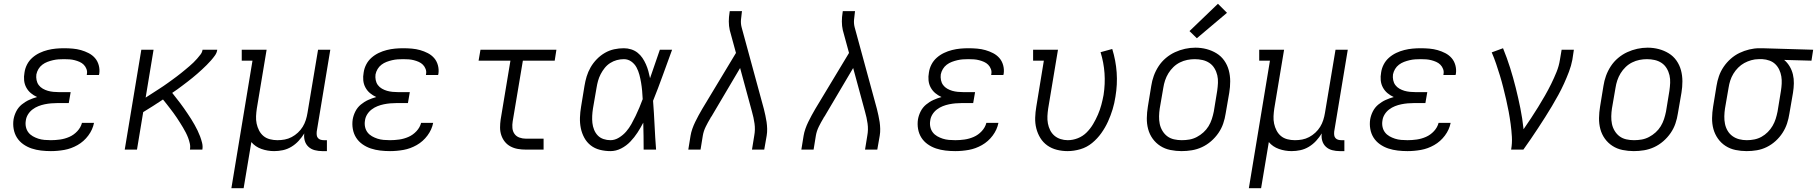

<svg xmlns="http://www.w3.org/2000/svg" viewBox="-20 -794 9643 1019"><path d="M250 8Q224 8 198 5Q172 2 148 -6Q124 -14 103.5 -28.5Q83 -43 70 -63.5Q57 -84 52.5 -109.5Q48 -135 52 -161Q56 -183 66.5 -203.5Q77 -224 95 -239Q113 -254 134 -263.5Q155 -273 177 -279Q159 -287 144 -299.5Q129 -312 119.5 -329.5Q110 -347 108 -367.5Q106 -388 110 -409Q113 -431 123.5 -451.5Q134 -472 151.5 -487.5Q169 -503 190 -513Q211 -523 233 -528.5Q255 -534 276.5 -536Q298 -538 320 -538Q343 -538 366 -536Q389 -534 410 -528Q431 -522 450.5 -512Q470 -502 484 -486Q498 -470 504 -448Q510 -426 507 -404Q506 -402 506 -399.5Q506 -397 505 -396H440Q441 -397 441 -398Q441 -399 441 -400Q444 -414 439 -427.5Q434 -441 424.5 -450.5Q415 -460 402.5 -465.5Q390 -471 376.5 -474.5Q363 -478 349 -479Q335 -480 320 -480Q305 -480 290.5 -479Q276 -478 261 -474.5Q246 -471 231.5 -465.5Q217 -460 204.5 -450.5Q192 -441 184 -427.5Q176 -414 173 -399Q171 -384 174 -369Q177 -354 185.5 -342.5Q194 -331 207 -323.5Q220 -316 234 -312Q248 -308 263.5 -306.5Q279 -305 294 -305H355L345 -247H285Q268 -247 251 -245.5Q234 -244 217 -240.5Q200 -237 183.5 -230.5Q167 -224 152.5 -213Q138 -202 128.5 -186.5Q119 -171 117 -154Q114 -137 117.5 -120.5Q121 -104 130.5 -91.5Q140 -79 154 -71Q168 -63 183.5 -58Q199 -53 216 -51.5Q233 -50 250 -50Q274 -50 299 -53.5Q324 -57 348 -67.5Q372 -78 390.5 -98Q409 -118 415 -142H479Q472 -106 448.5 -74.5Q425 -43 391.5 -24Q358 -5 322 1.5Q286 8 250 8Z M642 0 730 -530H795L753 -276Q765 -284 777 -291.5Q789 -299 801 -307Q813 -315 825 -322.5Q837 -330 848.5 -338Q860 -346 872 -354.5Q884 -363 895.5 -371.5Q907 -380 918.5 -388.5Q930 -397 941 -406Q952 -415 963 -424Q974 -433 985 -442.5Q996 -452 1006.5 -462Q1017 -472 1026 -482.5Q1035 -493 1044 -504.5Q1053 -516 1055 -530H1133Q1131 -514 1121 -500Q1111 -486 1100 -473.5Q1089 -461 1077 -449Q1065 -437 1052.5 -425.5Q1040 -414 1027.5 -403Q1015 -392 1002 -381.5Q989 -371 975.5 -360.5Q962 -350 948.5 -340Q935 -330 921.5 -320Q908 -310 894 -301Q905 -287 915.5 -273.5Q926 -260 936.5 -246.5Q947 -233 956.5 -219Q966 -205 976 -190.5Q986 -176 995 -161.5Q1004 -147 1012.5 -132Q1021 -117 1028.5 -101.5Q1036 -86 1042 -70Q1048 -54 1052.5 -36Q1057 -18 1054 0H988Q991 -16 987.5 -32Q984 -48 978.5 -62.5Q973 -77 966 -90.5Q959 -104 951 -117.5Q943 -131 935 -143.5Q927 -156 918.5 -169Q910 -182 901 -194Q892 -206 882.5 -218.5Q873 -231 863.5 -243Q854 -255 845 -266Q819 -249 793 -232Q767 -215 740 -199L707 0Z M1208 205 1320 -472H1263V-530H1395L1343 -218Q1340 -198 1339 -177.5Q1338 -157 1342 -138Q1346 -119 1355 -101.5Q1364 -84 1378.5 -72Q1393 -60 1412.5 -55Q1432 -50 1452 -50Q1452 -50 1452.5 -50Q1453 -50 1453 -50Q1472 -50 1491 -53.5Q1510 -57 1528 -66.5Q1546 -76 1561 -90Q1576 -104 1586.5 -121Q1597 -138 1603 -157Q1609 -176 1612 -195L1668 -530H1733L1661 -96Q1660 -86 1661 -77Q1662 -68 1667.5 -61.5Q1673 -55 1681.5 -52.5Q1690 -50 1699 -50H1715V8H1690Q1670 8 1650.5 3Q1631 -2 1617 -15Q1603 -28 1597.5 -47Q1592 -66 1595 -86Q1582 -65 1565 -46.5Q1548 -28 1526.5 -15Q1505 -2 1481.5 3Q1458 8 1435 8Q1400 8 1367.5 -3.5Q1335 -15 1314 -40L1273 205Z M2050 8Q2024 8 1998 5Q1972 2 1948 -6Q1924 -14 1903.5 -28.5Q1883 -43 1870 -63.5Q1857 -84 1852.5 -109.5Q1848 -135 1852 -161Q1856 -183 1866.5 -203.5Q1877 -224 1895 -239Q1913 -254 1934 -263.5Q1955 -273 1977 -279Q1959 -287 1944 -299.5Q1929 -312 1919.5 -329.5Q1910 -347 1908 -367.5Q1906 -388 1910 -409Q1913 -431 1923.5 -451.5Q1934 -472 1951.5 -487.5Q1969 -503 1990 -513Q2011 -523 2033 -528.5Q2055 -534 2076.5 -536Q2098 -538 2120 -538Q2143 -538 2166 -536Q2189 -534 2210 -528Q2231 -522 2250.5 -512Q2270 -502 2284 -486Q2298 -470 2304 -448Q2310 -426 2307 -404Q2306 -402 2306 -399.5Q2306 -397 2305 -396H2240Q2241 -397 2241 -398Q2241 -399 2241 -400Q2244 -414 2239 -427.5Q2234 -441 2224.5 -450.5Q2215 -460 2202.5 -465.5Q2190 -471 2176.5 -474.5Q2163 -478 2149 -479Q2135 -480 2120 -480Q2105 -480 2090.5 -479Q2076 -478 2061 -474.5Q2046 -471 2031.5 -465.5Q2017 -460 2004.5 -450.5Q1992 -441 1984 -427.5Q1976 -414 1973 -399Q1971 -384 1974 -369Q1977 -354 1985.5 -342.5Q1994 -331 2007 -323.5Q2020 -316 2034 -312Q2048 -308 2063.5 -306.5Q2079 -305 2094 -305H2155L2145 -247H2085Q2068 -247 2051 -245.5Q2034 -244 2017 -240.5Q2000 -237 1983.5 -230.5Q1967 -224 1952.5 -213Q1938 -202 1928.5 -186.5Q1919 -171 1917 -154Q1914 -137 1917.5 -120.5Q1921 -104 1930.5 -91.5Q1940 -79 1954 -71Q1968 -63 1983.5 -58Q1999 -53 2016 -51.5Q2033 -50 2050 -50Q2074 -50 2099 -53.5Q2124 -57 2148 -67.5Q2172 -78 2190.5 -98Q2209 -118 2215 -142H2279Q2272 -106 2248.5 -74.5Q2225 -43 2191.5 -24Q2158 -5 2122 1.5Q2086 8 2050 8Z M2771 0Q2749 0 2728.5 -3.5Q2708 -7 2690 -16.5Q2672 -26 2659.5 -41.5Q2647 -57 2640.5 -76.5Q2634 -96 2634 -117Q2634 -138 2637 -159L2689 -472H2520L2530 -530H2933L2924 -472H2755L2701 -150Q2698 -132 2699.5 -114.5Q2701 -97 2710.5 -83.5Q2720 -70 2736.5 -64Q2753 -58 2771 -58H2865V0Z M3220 8Q3191 8 3163.5 1Q3136 -6 3115 -22.5Q3094 -39 3081 -63Q3068 -87 3062.5 -114Q3057 -141 3058 -170Q3059 -199 3064 -228L3082 -338Q3086 -363 3093.5 -388Q3101 -413 3114.5 -436.5Q3128 -460 3147.5 -480Q3167 -500 3190.5 -513.5Q3214 -527 3239.5 -532.5Q3265 -538 3291 -538Q3311 -538 3330 -532Q3349 -526 3364 -514Q3379 -502 3389.5 -486.5Q3400 -471 3408 -453Q3416 -435 3421 -416.5Q3426 -398 3430 -379Q3443 -417 3456 -454.5Q3469 -492 3482 -530H3547Q3522 -462 3497.5 -394Q3473 -326 3446 -259Q3451 -194 3454 -129.5Q3457 -65 3462 0H3396Q3396 -36 3395.5 -72Q3395 -108 3394 -143Q3380 -116 3363.5 -90.5Q3347 -65 3325.5 -42.5Q3304 -20 3276.5 -6Q3249 8 3220 8ZM3220 -50Q3243 -50 3265 -63.5Q3287 -77 3303 -95.5Q3319 -114 3331 -135.5Q3343 -157 3353.5 -179Q3364 -201 3373.5 -223.5Q3383 -246 3391 -268Q3390 -290 3388 -312Q3386 -334 3382.5 -355Q3379 -376 3373.5 -397Q3368 -418 3358 -436.5Q3348 -455 3330.5 -467.5Q3313 -480 3291 -480Q3272 -480 3253.5 -475Q3235 -470 3218.5 -459.5Q3202 -449 3189.5 -433.5Q3177 -418 3168 -400.5Q3159 -383 3154 -365Q3149 -347 3146 -328L3127 -218Q3124 -199 3123 -179.5Q3122 -160 3124 -141.5Q3126 -123 3133 -105.5Q3140 -88 3152.5 -75Q3165 -62 3183 -56Q3201 -50 3220 -50Z M3633 0 3645 -74Q3648 -92 3654.5 -110.5Q3661 -129 3669.5 -146.5Q3678 -164 3687.5 -181.5Q3697 -199 3707 -216L3886 -513L3853 -634Q3848 -656 3848 -680Q3848 -704 3852 -728L3853 -735H3918L3917 -728Q3914 -708 3912.5 -688Q3911 -668 3916 -649L4034 -216Q4038 -199 4042 -181.5Q4046 -164 4048.5 -146.5Q4051 -129 4051.5 -110.5Q4052 -92 4049 -74L4036 0H3971L3983 -74Q3989 -106 3984.5 -138Q3980 -170 3971 -201L3908 -433L3762 -186Q3761 -184 3760 -182.5Q3759 -181 3758 -179L3757 -178Q3756 -176 3754.5 -173.5Q3753 -171 3751 -169V-168Q3737 -145 3725.5 -121.5Q3714 -98 3710 -74L3698 0Z M4233 0 4245 -74Q4248 -92 4254.5 -110.5Q4261 -129 4269.5 -146.5Q4278 -164 4287.5 -181.5Q4297 -199 4307 -216L4486 -513L4453 -634Q4448 -656 4448 -680Q4448 -704 4452 -728L4453 -735H4518L4517 -728Q4514 -708 4512.5 -688Q4511 -668 4516 -649L4634 -216Q4638 -199 4642 -181.5Q4646 -164 4648.5 -146.5Q4651 -129 4651.5 -110.5Q4652 -92 4649 -74L4636 0H4571L4583 -74Q4589 -106 4584.5 -138Q4580 -170 4571 -201L4508 -433L4362 -186Q4361 -184 4360 -182.5Q4359 -181 4358 -179L4357 -178Q4356 -176 4354.5 -173.5Q4353 -171 4351 -169V-168Q4337 -145 4325.5 -121.5Q4314 -98 4310 -74L4298 0Z M5050 8Q5024 8 4998 5Q4972 2 4948 -6Q4924 -14 4903.5 -28.5Q4883 -43 4870 -63.5Q4857 -84 4852.5 -109.5Q4848 -135 4852 -161Q4856 -183 4866.5 -203.5Q4877 -224 4895 -239Q4913 -254 4934 -263.5Q4955 -273 4977 -279Q4959 -287 4944 -299.5Q4929 -312 4919.5 -329.5Q4910 -347 4908 -367.5Q4906 -388 4910 -409Q4913 -431 4923.5 -451.5Q4934 -472 4951.5 -487.5Q4969 -503 4990 -513Q5011 -523 5033 -528.5Q5055 -534 5076.5 -536Q5098 -538 5120 -538Q5143 -538 5166 -536Q5189 -534 5210 -528Q5231 -522 5250.5 -512Q5270 -502 5284 -486Q5298 -470 5304 -448Q5310 -426 5307 -404Q5306 -402 5306 -399.5Q5306 -397 5305 -396H5240Q5241 -397 5241 -398Q5241 -399 5241 -400Q5244 -414 5239 -427.5Q5234 -441 5224.5 -450.5Q5215 -460 5202.5 -465.5Q5190 -471 5176.5 -474.5Q5163 -478 5149 -479Q5135 -480 5120 -480Q5105 -480 5090.5 -479Q5076 -478 5061 -474.5Q5046 -471 5031.5 -465.5Q5017 -460 5004.5 -450.5Q4992 -441 4984 -427.5Q4976 -414 4973 -399Q4971 -384 4974 -369Q4977 -354 4985.5 -342.5Q4994 -331 5007 -323.5Q5020 -316 5034 -312Q5048 -308 5063.5 -306.5Q5079 -305 5094 -305H5155L5145 -247H5085Q5068 -247 5051 -245.5Q5034 -244 5017 -240.5Q5000 -237 4983.5 -230.5Q4967 -224 4952.5 -213Q4938 -202 4928.5 -186.5Q4919 -171 4917 -154Q4914 -137 4917.5 -120.5Q4921 -104 4930.5 -91.5Q4940 -79 4954 -71Q4968 -63 4983.5 -58Q4999 -53 5016 -51.5Q5033 -50 5050 -50Q5074 -50 5099 -53.5Q5124 -57 5148 -67.5Q5172 -78 5190.5 -98Q5209 -118 5215 -142H5279Q5272 -106 5248.5 -74.5Q5225 -43 5191.5 -24Q5158 -5 5122 1.5Q5086 8 5050 8Z M5646 8Q5617 8 5589 1Q5561 -6 5538.5 -22Q5516 -38 5501.5 -61.5Q5487 -85 5480 -112.5Q5473 -140 5474 -169.5Q5475 -199 5480 -228L5520 -472H5463V-530H5595L5543 -218Q5540 -198 5539 -178Q5538 -158 5541.5 -139Q5545 -120 5553.5 -103Q5562 -86 5576 -74Q5590 -62 5608.5 -56Q5627 -50 5647 -50Q5674 -50 5700.5 -60.5Q5727 -71 5747 -91Q5767 -111 5781.5 -135.5Q5796 -160 5807 -185.5Q5818 -211 5825 -237Q5832 -263 5837 -290Q5846 -349 5842 -405.5Q5838 -462 5821 -517L5883 -534Q5902 -473 5906.5 -409.5Q5911 -346 5900 -281Q5895 -247 5885 -214Q5875 -181 5860.5 -149Q5846 -117 5825 -87.5Q5804 -58 5776 -35Q5748 -12 5713.5 -2Q5679 8 5646 8Z M6251 8Q6221 8 6191.5 2Q6162 -4 6138 -19.5Q6114 -35 6097.5 -58Q6081 -81 6073.5 -109Q6066 -137 6066.5 -167.5Q6067 -198 6072 -228L6090 -338Q6094 -365 6103.5 -391.5Q6113 -418 6129 -442.5Q6145 -467 6167.5 -486Q6190 -505 6216 -517Q6242 -529 6269.5 -535Q6297 -541 6324 -541Q6355 -541 6383.5 -533.5Q6412 -526 6436.5 -511Q6461 -496 6477.5 -472.5Q6494 -449 6501.5 -421Q6509 -393 6509 -362.5Q6509 -332 6504 -302L6485 -192Q6481 -165 6472 -138.5Q6463 -112 6446.5 -88Q6430 -64 6407.5 -44.5Q6385 -25 6359 -13Q6333 -1 6305.5 3.5Q6278 8 6251 8ZM6252 -50Q6273 -50 6293 -53.5Q6313 -57 6332 -67Q6351 -77 6367 -91.5Q6383 -106 6394 -124Q6405 -142 6411.5 -162Q6418 -182 6422 -202L6440 -312Q6443 -333 6444 -354Q6445 -375 6440.5 -394.5Q6436 -414 6425.5 -431.5Q6415 -449 6398.5 -460Q6382 -471 6362 -475.5Q6342 -480 6321 -480Q6301 -480 6281 -476Q6261 -472 6242 -462.5Q6223 -453 6207.5 -438Q6192 -423 6181 -405Q6170 -387 6163.5 -367.5Q6157 -348 6154 -328L6135 -218Q6132 -198 6131.5 -177Q6131 -156 6135 -136.5Q6139 -117 6149.5 -99.5Q6160 -82 6175.5 -70.5Q6191 -59 6211 -54.5Q6231 -50 6252 -50ZM6332 -591 6293 -629 6444 -774 6492 -726Z M6608 205 6720 -472H6663V-530H6795L6743 -218Q6740 -198 6739 -177.5Q6738 -157 6742 -138Q6746 -119 6755 -101.5Q6764 -84 6778.5 -72Q6793 -60 6812.5 -55Q6832 -50 6852 -50Q6852 -50 6852.5 -50Q6853 -50 6853 -50Q6872 -50 6891 -53.5Q6910 -57 6928 -66.5Q6946 -76 6961 -90Q6976 -104 6986.5 -121Q6997 -138 7003 -157Q7009 -176 7012 -195L7068 -530H7133L7061 -96Q7060 -86 7061 -77Q7062 -68 7067.5 -61.5Q7073 -55 7081.5 -52.5Q7090 -50 7099 -50H7115V8H7090Q7070 8 7050.5 3Q7031 -2 7017 -15Q7003 -28 6997.5 -47Q6992 -66 6995 -86Q6982 -65 6965 -46.5Q6948 -28 6926.5 -15Q6905 -2 6881.5 3Q6858 8 6835 8Q6800 8 6767.5 -3.5Q6735 -15 6714 -40L6673 205Z M7450 8Q7424 8 7398 5Q7372 2 7348 -6Q7324 -14 7303.5 -28.5Q7283 -43 7270 -63.5Q7257 -84 7252.5 -109.5Q7248 -135 7252 -161Q7256 -183 7266.5 -203.5Q7277 -224 7295 -239Q7313 -254 7334 -263.5Q7355 -273 7377 -279Q7359 -287 7344 -299.5Q7329 -312 7319.5 -329.5Q7310 -347 7308 -367.5Q7306 -388 7310 -409Q7313 -431 7323.5 -451.5Q7334 -472 7351.5 -487.5Q7369 -503 7390 -513Q7411 -523 7433 -528.5Q7455 -534 7476.5 -536Q7498 -538 7520 -538Q7543 -538 7566 -536Q7589 -534 7610 -528Q7631 -522 7650.5 -512Q7670 -502 7684 -486Q7698 -470 7704 -448Q7710 -426 7707 -404Q7706 -402 7706 -399.5Q7706 -397 7705 -396H7640Q7641 -397 7641 -398Q7641 -399 7641 -400Q7644 -414 7639 -427.5Q7634 -441 7624.5 -450.5Q7615 -460 7602.5 -465.5Q7590 -471 7576.5 -474.5Q7563 -478 7549 -479Q7535 -480 7520 -480Q7505 -480 7490.5 -479Q7476 -478 7461 -474.5Q7446 -471 7431.5 -465.5Q7417 -460 7404.5 -450.5Q7392 -441 7384 -427.5Q7376 -414 7373 -399Q7371 -384 7374 -369Q7377 -354 7385.5 -342.5Q7394 -331 7407 -323.5Q7420 -316 7434 -312Q7448 -308 7463.5 -306.5Q7479 -305 7494 -305H7555L7545 -247H7485Q7468 -247 7451 -245.5Q7434 -244 7417 -240.5Q7400 -237 7383.5 -230.5Q7367 -224 7352.5 -213Q7338 -202 7328.5 -186.5Q7319 -171 7317 -154Q7314 -137 7317.5 -120.5Q7321 -104 7330.5 -91.5Q7340 -79 7354 -71Q7368 -63 7383.5 -58Q7399 -53 7416 -51.5Q7433 -50 7450 -50Q7474 -50 7499 -53.5Q7524 -57 7548 -67.5Q7572 -78 7590.5 -98Q7609 -118 7615 -142H7679Q7672 -106 7648.5 -74.5Q7625 -43 7591.5 -24Q7558 -5 7522 1.5Q7486 8 7450 8Z M8000 0Q8006 -34 8004 -68Q8002 -102 7997.5 -135.5Q7993 -169 7987 -201.5Q7981 -234 7973.5 -266Q7966 -298 7958 -330Q7950 -362 7940.5 -393Q7931 -424 7920.5 -455Q7910 -486 7897 -516L7957 -538Q7978 -487 7994.5 -434.5Q8011 -382 8024.5 -328Q8038 -274 8049 -219.5Q8060 -165 8066 -108Q8086 -137 8105.5 -166.5Q8125 -196 8143.5 -226Q8162 -256 8179.5 -286.5Q8197 -317 8212.5 -348.5Q8228 -380 8241 -412Q8254 -444 8259 -477L8268 -530H8333L8325 -477Q8319 -445 8307 -413.5Q8295 -382 8281 -351Q8267 -320 8250.5 -290Q8234 -260 8216.5 -230.5Q8199 -201 8180.5 -172Q8162 -143 8143 -114Q8124 -85 8104.5 -56.5Q8085 -28 8065 0Z M8651 8Q8621 8 8591.5 2Q8562 -4 8538 -19.5Q8514 -35 8497.5 -58Q8481 -81 8473.5 -109Q8466 -137 8466.5 -167.5Q8467 -198 8472 -228L8490 -338Q8494 -365 8503.5 -391.5Q8513 -418 8529 -442.5Q8545 -467 8567.5 -486Q8590 -505 8616 -517Q8642 -529 8669.5 -535Q8697 -541 8724 -541Q8755 -541 8783.5 -533.5Q8812 -526 8836.5 -511Q8861 -496 8877.5 -472.5Q8894 -449 8901.5 -421Q8909 -393 8909 -362.5Q8909 -332 8904 -302L8885 -192Q8881 -165 8872 -138.5Q8863 -112 8846.5 -88Q8830 -64 8807.5 -44.5Q8785 -25 8759 -13Q8733 -1 8705.5 3.5Q8678 8 8651 8ZM8652 -50Q8673 -50 8693 -53.5Q8713 -57 8732 -67Q8751 -77 8767 -91.5Q8783 -106 8794 -124Q8805 -142 8811.5 -162Q8818 -182 8822 -202L8840 -312Q8843 -333 8844 -354Q8845 -375 8840.5 -394.5Q8836 -414 8825.5 -431.5Q8815 -449 8798.5 -460Q8782 -471 8762 -475.5Q8742 -480 8721 -480Q8701 -480 8681 -476Q8661 -472 8642 -462.5Q8623 -453 8607.5 -438Q8592 -423 8581 -405Q8570 -387 8563.5 -367.5Q8557 -348 8554 -328L8535 -218Q8532 -198 8531.5 -177Q8531 -156 8535 -136.5Q8539 -117 8549.5 -99.5Q8560 -82 8575.5 -70.5Q8591 -59 8611 -54.5Q8631 -50 8652 -50Z M9250 8Q9220 8 9191 2Q9162 -4 9138 -19.5Q9114 -35 9097.5 -58.5Q9081 -82 9073.5 -109.5Q9066 -137 9066.5 -167.5Q9067 -198 9072 -228L9090 -338Q9094 -364 9103 -390Q9112 -416 9128 -439.5Q9144 -463 9165.5 -482Q9187 -501 9212 -513Q9237 -525 9264 -531.5Q9291 -538 9317 -538Q9321 -538 9325 -538Q9329 -538 9333 -538L9603 -530L9594 -472L9449 -476Q9466 -462 9478 -442Q9490 -422 9495.5 -399Q9501 -376 9500.5 -351.5Q9500 -327 9496 -302L9477 -192Q9473 -165 9464.5 -139Q9456 -113 9440.5 -89Q9425 -65 9403.5 -45.5Q9382 -26 9356.5 -13.5Q9331 -1 9304 3.5Q9277 8 9250 8ZM9251 -50Q9271 -50 9291 -54Q9311 -58 9329 -68Q9347 -78 9362 -93Q9377 -108 9387.5 -126Q9398 -144 9404 -163Q9410 -182 9414 -202L9432 -312Q9435 -331 9436 -350.5Q9437 -370 9434 -388.5Q9431 -407 9423 -424Q9415 -441 9402 -453.5Q9389 -466 9371 -472.5Q9353 -479 9334 -480H9323Q9321 -480 9318.5 -480Q9316 -480 9313 -480Q9294 -480 9274.5 -474.5Q9255 -469 9237.5 -459.5Q9220 -450 9205 -435Q9190 -420 9179.5 -402.5Q9169 -385 9163 -366.5Q9157 -348 9154 -328L9135 -218Q9132 -198 9131.5 -177Q9131 -156 9135 -136.5Q9139 -117 9149 -100Q9159 -83 9175 -71.5Q9191 -60 9210.5 -55Q9230 -50 9251 -50Z"/></svg>

Font: Iosevka Curly Slab LtExObl
Style: Regular
Weight: 300
Width: 7
Italic angle: -9°
Monospace: yes
Designer: Belleve Invis
Foundry: Belleve Invis
Version: Version 11.1.0; ttfautohint (v1.8.3)